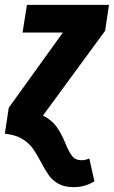

<svg xmlns="http://www.w3.org/2000/svg" viewBox="-49 -551 469 791"><path d="M-13 -107 210 -417H44L62 -531H400L384 -424L128 -75Q165 -56 185 -27.5Q205 1 221 41Q236 77 249 93Q262 109 286 109Q303 109 319 102L340 196Q301 220 255 220Q217 220 192.5 206.5Q168 193 153.5 173Q139 153 121 119Q102 83 86 60.5Q70 38 42 21Q14 4 -29 0Z"/></svg>

Font: Fira Sans Extra Condensed
Style: Bold Italic
Weight: 700
Width: 3
Italic angle: -8°
Designer: Carrois Corporate & Edenspiekermann AG
Foundry: Carrois Corporate GbR & Edenspiekermann AG
Version: Version 4.203